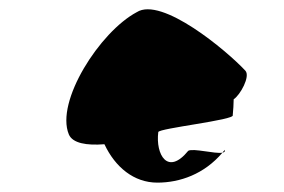

<svg xmlns="http://www.w3.org/2000/svg" viewBox="-20 -718 606 410"><path d="M127 -431C135 -412 165 -407 203 -410C226 -361 266 -328 316 -328C364 -328 416 -346 455 -392C439 -389 393 -402 382 -396C338 -342 312 -388 318 -436C319 -444 483 -462 477 -472C478 -484 479 -495 479 -506C493 -515 515 -555 504 -567C464 -610 325 -726 272 -692C193 -650 98 -501 127 -431ZM455 -392C459 -393 461 -394 460 -398C459 -396 456 -394 455 -392Z"/></svg>

Font: Ampere
Style: SCCndIta
Weight: 400
Version: Version 1